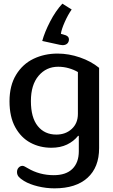

<svg xmlns="http://www.w3.org/2000/svg" viewBox="-20 -794 616 1050"><path d="M211 -570Q224 -618 254 -676Q284 -734 321 -774L372 -742Q352 -714 334 -673.5Q316 -633 313 -609L340 -601Q357 -594 357 -579Q357 -564 347.5 -555.5Q338 -547 322 -547Q317 -547 307 -549ZM112 196Q92 184 82.5 173Q73 162 73 147Q73 132 82 122.5Q91 113 103 113Q108 113 115 116.5Q122 120 132 126Q196 164 274 164Q341 164 376 129.5Q411 95 411 33V-51H407Q383 -21 346.5 -3.5Q310 14 261 14Q198 14 146.5 -13.5Q95 -41 63.5 -98Q32 -155 32 -240Q32 -326 68 -385Q104 -444 163.5 -472.5Q223 -501 295 -501Q356 -501 417 -480Q478 -459 522 -423V16Q522 121 458.5 178.5Q395 236 278 236Q232 236 187 225Q142 214 112 196ZM406 -171V-400Q384 -413 356 -421Q328 -429 298 -429Q233 -429 191 -379.5Q149 -330 149 -241Q149 -151 186.5 -104.5Q224 -58 288 -58Q339 -58 372.5 -89Q406 -120 406 -171Z"/></svg>

Font: Maitree Semibold
Style: Regular
Weight: 600
Designer: CadsonDemak Team
Foundry: CadsonDemak
Version: Version 1.010